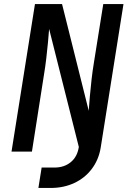

<svg xmlns="http://www.w3.org/2000/svg" viewBox="-20 -750 640 950"><path d="M170 180 186 79H250Q298 79 330.5 52Q363 25 370 -23L223 -607Q221 -580 217.5 -541.5Q214 -503 209 -461Q204 -419 198 -383L138 0H37L153 -730H287L419 -202Q421 -231 424.5 -272Q428 -313 433 -356.5Q438 -400 444 -436L491 -730H591L478 -18Q468 41 434 86Q400 131 347.5 155.5Q295 180 231 180Z"/></svg>

Font: NKDuy Mono SemiBold
Style: Italic
Weight: 600
Italic angle: -9°
Monospace: yes
Designer: NKDuy
Foundry: NKDuy
Version: Version 2.251; ttfautohint (v1.8.4.7-5d5b)